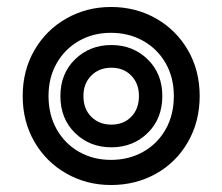

<svg xmlns="http://www.w3.org/2000/svg" viewBox="-20 -515 637 550"><path d="M45 -240Q45 -313 78.5 -371Q112 -429 170 -462Q228 -495 298 -495Q369 -495 427 -462Q485 -429 518.5 -371Q552 -313 552 -240Q552 -167 518.5 -108.5Q485 -50 427 -17.5Q369 15 298 15Q228 15 170 -18Q112 -51 78.5 -109Q45 -167 45 -240ZM478 -240Q478 -293 454.5 -334Q431 -375 390 -398Q349 -421 298 -421Q247 -421 206.5 -398Q166 -375 142.5 -334Q119 -293 119 -240Q119 -186 142.5 -144.5Q166 -103 206.5 -80Q247 -57 298 -57Q349 -57 390 -80Q431 -103 454.5 -144.5Q478 -186 478 -240ZM153 -240Q153 -304 195 -345Q237 -386 299 -386Q361 -386 403 -345Q445 -304 445 -240Q445 -175 403 -134Q361 -93 299 -93Q237 -93 195 -134Q153 -175 153 -240ZM378 -240Q378 -276 356 -298.5Q334 -321 299 -321Q264 -321 241.5 -298.5Q219 -276 219 -240Q219 -203 241.5 -180.5Q264 -158 299 -158Q334 -158 356 -180.5Q378 -203 378 -240Z"/></svg>

Font: Prompt
Style: Regular
Weight: 400
Designer: Katatrad Team
Foundry: CadsonDemak
Version: Version 1.001